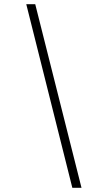

<svg xmlns="http://www.w3.org/2000/svg" viewBox="-20 -780 517 921"><path d="M327 121H371L149 -760H106Z"/></svg>

Font: Noto Serif Devanagari SemiCondensed Light
Style: Regular
Weight: 300
Width: 4
Designer: Universal Thirst, Indian Type Foundry and the Monotype Design Team
Foundry: Monotype Imaging Inc.
Version: Version 2.004